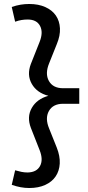

<svg xmlns="http://www.w3.org/2000/svg" viewBox="-20 -730 441 964"><path d="M135 -409 179 -520Q198 -568 181 -600Q164 -632 119 -632Q103 -632 88 -629.5Q73 -627 56 -621L39 -695Q62 -703 83.5 -706.5Q105 -710 127 -710Q173 -710 207.5 -694.5Q242 -679 260.5 -652Q279 -625 281 -588Q283 -551 265 -508L227 -413Q205 -360 225.5 -323.5Q246 -287 297 -287H378V-209H297Q246 -209 225.5 -172.5Q205 -136 227 -84L265 11Q282 54 280 91Q278 128 259.5 155.5Q241 183 207 198.5Q173 214 127 214Q105 214 83.5 210Q62 206 39 198L56 125Q73 130 88 133Q103 136 119 136Q164 135 181 103.5Q198 72 179 24L135 -88Q114 -143 139.5 -188Q165 -233 223 -249Q165 -264 139.5 -309Q114 -354 135 -409Z"/></svg>

Font: Red Hat Display Medium
Style: Regular
Weight: 500
Designer: Pentagram / MCKL
Foundry: Pentagram / MCKL
Version: Version 1.005; Red Hat Display Medium